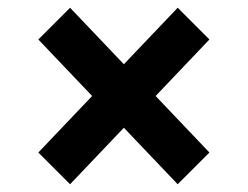

<svg xmlns="http://www.w3.org/2000/svg" viewBox="-20 -547 640 496"><path d="M439 -71 521 -153 382 -299 521 -445 439 -527 300 -381 161 -527 79 -445 218 -299 79 -153 161 -71 300 -217Z"/></svg>

Font: LVC Sans
Style: Bold
Weight: 700
Designer: Mike Abbink, Paul van der Laan, Pieter van Rosmalen
Foundry: Bold Monday
Version: Version 3.0